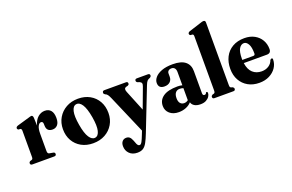

<svg xmlns="http://www.w3.org/2000/svg" viewBox="-116 -1193 2863 1885"><g transform="rotate(-20 1315.0 -251.0)"><path d="M209.5 -426.5 212.5 -342.5Q228 -398.5 260.5 -426Q293 -453.5 332 -453.5Q372.5 -453.5 394.8 -427Q417 -400.5 417 -348.5Q417 -300 396.5 -277Q376 -254 344.5 -254Q283 -254 281.5 -316L281 -334Q281 -361 259.5 -361Q241 -361 227.5 -334.8Q214 -308.5 214 -254.5V-75.5Q214 -48.5 232.5 -45.5L272 -38.5Q289 -35.5 289 -19Q289 0 267.5 0H39Q18 0 18 -19Q18 -31 31.5 -39L47.5 -43.5Q54.5 -46 57.5 -52.2Q60.5 -58.5 60.5 -72V-344.5Q60.5 -363 48.5 -367.5L28.5 -368.5Q16 -374.5 16 -386Q16 -399.5 35.5 -407L161 -443.5Q183 -451 192.5 -451Q206.5 -451 209.5 -426.5Z M679.5 -453.5Q749 -453.5 802 -423.8Q855 -394 884.5 -341.5Q914 -289 914 -220Q914 -154.5 883.5 -102.5Q853 -50.5 798.8 -20.5Q744.5 9.5 673.5 9.5Q603.5 9.5 550.8 -20Q498 -49.5 468.5 -101.5Q439 -153.5 439 -222Q439 -287.5 469.8 -340Q500.5 -392.5 554.8 -423Q609 -453.5 679.5 -453.5ZM709.5 -35.5Q743 -41 755 -90.5Q767 -140 751 -234Q734.5 -329.5 706.8 -371.8Q679 -414 644 -408Q610.5 -402.5 598.8 -352.8Q587 -303 603 -209.5Q619 -114.5 647.2 -72Q675.5 -29.5 709.5 -35.5Z M1148.5 95 1164 56 991 -345.5Q980 -371 970 -384.5Q960 -398 945 -403Q937 -408 934.2 -412.2Q931.5 -416.5 931.5 -422.5Q931.5 -443.5 952 -443.5H1178.5Q1197.5 -443.5 1197.5 -424.5Q1197.5 -417 1193.8 -413Q1190 -409 1183 -405.5L1163 -400.5Q1137 -391 1153 -352L1241 -135.5L1320 -347.5Q1328.5 -369 1324.2 -381Q1320 -393 1303.5 -399.5L1285 -405.5Q1271.5 -412.5 1271.5 -424.5Q1271.5 -443.5 1292 -443.5H1407.5Q1428 -443.5 1428 -424.5Q1428 -413.5 1415.5 -405Q1394.5 -398 1384 -386.5Q1373.5 -375 1362 -345L1190.5 94Q1169.5 148 1151.2 181.5Q1133 215 1109.8 230Q1086.5 245 1049.5 245Q997.5 245 966.8 214Q936 183 936 137Q936 105 951.8 87Q967.5 69 994 69Q1014 69 1027.8 80.5Q1041.5 92 1053 121L1062 144.5Q1067.5 161.5 1075.2 171.8Q1083 182 1094.5 182Q1108 182 1120.2 159.5Q1132.5 137 1148.5 95Z M1438 -100.5Q1438 -161.5 1488.2 -197Q1538.5 -232.5 1639 -232.5Q1667 -232.5 1688.5 -226.5V-365.5Q1688.5 -391 1676.8 -405.2Q1665 -419.5 1644.5 -419.5Q1623.5 -419.5 1612 -409Q1600.5 -398.5 1600.5 -382.5V-347.5Q1600.5 -315 1579.2 -295.2Q1558 -275.5 1521.5 -275.5Q1459.5 -275.5 1459.5 -333.5Q1459.5 -363 1482.8 -390.5Q1506 -418 1552.5 -435.8Q1599 -453.5 1668.5 -453.5Q1757 -453.5 1799.8 -418.2Q1842.5 -383 1842.5 -319V-87.5Q1842.5 -63 1861.5 -63Q1876.5 -63 1881.5 -79Q1884 -83 1889 -83Q1899.5 -83 1899.5 -68Q1899.5 -52 1888 -34Q1876.5 -16 1853.2 -3Q1830 10 1794 10Q1754.5 10 1730.5 -5.2Q1706.5 -20.5 1701 -44.5Q1678.5 -18.5 1643.2 -4.2Q1608 10 1568 10Q1509 10 1473.5 -21Q1438 -52 1438 -100.5ZM1591 -126.5Q1591 -91 1606.2 -73.2Q1621.5 -55.5 1646.5 -55.5Q1669 -55.5 1688.5 -70.5V-196.5Q1671.5 -203 1650.5 -203Q1622.5 -203 1606.8 -183.2Q1591 -163.5 1591 -126.5Z M2117.5 -727V-73.5Q2117.5 -59 2120.5 -52.5Q2123.5 -46 2130.5 -43.5L2146.5 -39Q2159.5 -31 2159.5 -19Q2159.5 0 2139 0H1942Q1921.5 0 1921.5 -19Q1921.5 -31 1934.5 -39L1951 -43.5Q1958 -46 1961 -52.5Q1964 -59 1964 -73V-638.5Q1964 -649.5 1961 -654Q1958 -658.5 1951.5 -661L1932.5 -662Q1920 -668 1920 -679.5Q1920 -693 1939 -700.5L2062.5 -740Q2076.5 -745 2083.8 -746.8Q2091 -748.5 2098 -748.5Q2117.5 -748.5 2117.5 -727Z M2614.5 -269Q2614.5 -225 2571 -225H2329.5Q2339 -156 2376 -122.2Q2413 -88.5 2469 -88.5Q2511.5 -88.5 2543 -109.2Q2574.5 -130 2585.5 -164.5Q2594.5 -174.5 2602 -174.5Q2613 -174.5 2612.5 -158.5Q2611.5 -112.5 2585.5 -74.2Q2559.5 -36 2514.2 -13Q2469 10 2410 10Q2343 10 2292.5 -18.5Q2242 -47 2213.8 -97.8Q2185.5 -148.5 2185.5 -216Q2185.5 -286 2213 -339.5Q2240.5 -393 2292.5 -423.2Q2344.5 -453.5 2417 -453.5Q2477.5 -453.5 2522 -429Q2566.5 -404.5 2590.5 -362.8Q2614.5 -321 2614.5 -269ZM2326.5 -270Q2326.5 -264 2326.5 -259H2441.5Q2460 -259 2460 -278.5Q2460 -346 2441.2 -377.5Q2422.5 -409 2397 -409Q2366.5 -409 2346.5 -376.2Q2326.5 -343.5 2326.5 -270Z"/></g></svg>

Font: Fraunces 144pt Soft
Style: Bold
Weight: 700
Version: Version 1.000;[0bf87f6ff]